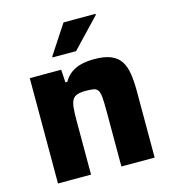

<svg xmlns="http://www.w3.org/2000/svg" viewBox="-108 -810 806 898"><g transform="rotate(-15 295.5 -360.5)"><path d="M62 0V-510H214L218 -448H227Q242 -474 264 -489.5Q286 -505 314 -511.5Q342 -518 375 -518Q426 -518 456.5 -505Q487 -492 503 -467Q519 -442 524.5 -405Q530 -368 530 -319V0H369V-270Q369 -311 367 -334.5Q365 -358 358 -369Q351 -380 336.5 -382.5Q322 -385 298 -385Q273 -385 257.5 -379.5Q242 -374 234.5 -361Q227 -348 224.5 -324.5Q222 -301 222 -266V0ZM190 -576V-581L282 -721H437V-716L304 -576Z"/></g></svg>

Font: Saira Thin
Style: Bold
Weight: 700
Version: Version 1.101